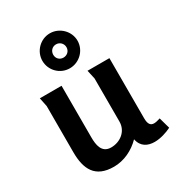

<svg xmlns="http://www.w3.org/2000/svg" viewBox="-185 -887 941 1018"><g transform="rotate(-30 285.5 -377.5)"><path d="M273 -769C214 -769 166 -720 166 -662C166 -603 214 -555 273 -555C332 -555 381 -603 381 -662C381 -720 332 -769 273 -769ZM272 -702C295 -702 313 -684 313 -661C313 -638 295 -621 272 -621C249 -621 232 -638 232 -661C232 -684 249 -702 272 -702ZM188 -497H55L66 -443V-161C66 -57 100 14 215 14C277 14 336 -15 379 -59C389 -9 426 8 468 8C504 8 543 -5 571 -19L552 -87C537 -82 524 -79 514 -79C493 -79 481 -92 481 -129V-497H347C348 -492 359 -445 359 -443V-179C359 -120 309 -82 253 -82C195 -82 188 -136 188 -182Z"/></g></svg>

Font: Rosario
Style: Bold
Weight: 700
Designer: Hector Gatti
Foundry: Omnibus Type
Version: Version 1.100